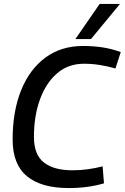

<svg xmlns="http://www.w3.org/2000/svg" viewBox="-20 -943 632 973"><path d="M328 10Q189 10 116.5 -50Q44 -110 44 -236Q44 -379 87 -485.5Q130 -592 210 -651Q290 -710 400 -710Q452 -710 499 -703Q546 -696 592 -679L565 -596Q527 -607 487 -613.5Q447 -620 405 -620Q326 -620 269.5 -571.5Q213 -523 182.5 -439Q152 -355 152 -249Q152 -159 202.5 -119.5Q253 -80 347 -80Q389 -80 427 -85.5Q465 -91 500 -100L507 -14Q427 10 328 10ZM362 -745 485 -923H588L441 -745Z"/></svg>

Font: Georama Medium
Style: Italic
Weight: 500
Italic angle: -9°
Designer: Jean-Baptiste Levee
Foundry: Production Type
Version: Version 1.000